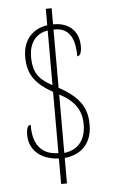

<svg xmlns="http://www.w3.org/2000/svg" viewBox="-57 -799 540 916"><g transform="rotate(-5 212.5 -340.5)"><path d="M198 -43V79H226V-43C304 -51 358 -99 358 -191C358 -253 342 -317 226 -379V-658C313 -662 328 -586 328 -521C341 -521 349 -537 349 -567C349 -632 311 -684 226 -683V-760H198V-681C131 -672 80 -624 80 -539C80 -452 119 -407 198 -362V-69C125 -69 76 -112 78 -215C59 -215 57 -185 57 -168C57 -104 101 -48 198 -43ZM198 -656V-394C137 -428 108 -458 108 -538C108 -599 137 -646 198 -656ZM226 -67V-347C297 -310 330 -264 330 -195C330 -124 296 -76 226 -67Z"/></g></svg>

Font: Noto Serif Armenian ExtraCondensed Thin
Style: Regular
Weight: 100
Width: 2
Designer: Monotype Design Team
Foundry: Monotype Imaging Inc.
Version: Version 2.008